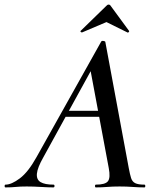

<svg xmlns="http://www.w3.org/2000/svg" viewBox="-58 -815 681 835"><path d="M-34 0Q-38 0 -38 -6Q-38 -12 -34 -12Q-8 -12 28.5 -39.5Q65 -67 101 -132L382 -634Q384 -638 391.5 -637Q399 -636 400 -633L502 -84Q507 -57 512 -41Q517 -25 530 -18.5Q543 -12 570 -12Q574 -12 574 -6Q574 0 570 0Q545 0 519 -2Q493 -4 462 -4Q432 -4 408 -2Q384 0 359 0Q355 0 355 -6Q355 -12 359 -12Q400 -12 411.5 -27Q423 -42 415 -84L333 -523L379 -583L130 -130Q105 -86 102.5 -60Q100 -34 118.5 -23Q137 -12 175 -12Q179 -12 179 -6Q179 0 174 0Q152 0 120 -2Q88 -4 58 -4Q29 -4 10.5 -2Q-8 0 -34 0ZM209 -307 224 -333H411L413 -307ZM299 -674Q297 -673 293.5 -676Q290 -679 293 -681L405 -790Q409 -795 414.5 -795Q420 -795 423 -790L503 -681Q505 -679 502 -675.5Q499 -672 496 -674L405 -719Z"/></svg>

Font: Cormorant SemiBold
Style: Italic
Weight: 600
Italic angle: -10°
Designer: Christian Thalmann (Catharsis Fonts)
Foundry: Catharsis Fonts
Version: Version 4.000